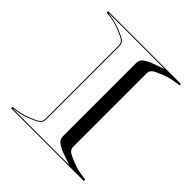

<svg xmlns="http://www.w3.org/2000/svg" viewBox="-187 -840 979 979"><g transform="rotate(45 302.5 -350.0)"><path d="M40 -690V-700H565V-690Q534.5 -686.5 513 -682Q491.5 -677.5 467 -667.5Q429.5 -653 416.2 -643Q403 -633 403 -612.5V-87.5Q403 -67 416.2 -57Q429.5 -47 467 -32.5Q491.5 -23 513 -18.2Q534.5 -13.5 565 -10V0H40V-10Q70.5 -13.5 92 -18.2Q113.5 -23 138 -32.5Q175.5 -47 188.8 -57Q202 -67 202 -87.5V-612.5Q202 -633 188.8 -643Q175.5 -653 138 -667.5Q113.5 -677.5 92 -682Q70.5 -686.5 40 -690ZM50 -6.5V-5H450V-6.5Q430.5 -13.5 417 -18Q403.5 -22.5 389 -28Q359.5 -39.5 343.8 -52Q328 -64.5 328 -87.5V-612.5Q328 -636 343.8 -648.2Q359.5 -660.5 389 -672Q403.5 -677.5 417 -682.2Q430.5 -687 450 -693.5V-695H50V-693.5Q77 -690.5 98 -685.2Q119 -680 140.5 -671.5Q177.5 -657 192.2 -646.5Q207 -636 207 -612.5V-87.5Q207 -64.5 192.2 -53.8Q177.5 -43 140.5 -28.5Q119 -20 98 -14.8Q77 -9.5 50 -6.5Z"/></g></svg>

Font: Engraving Unshaded CC
Style: Bold
Weight: 700
Designer: indestructible type*
Foundry: Cowboy Collective
Version: Version 1.000